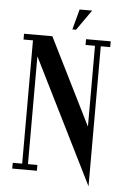

<svg xmlns="http://www.w3.org/2000/svg" viewBox="-60 -893 644 993"><g transform="rotate(5 262.0 -396.5)"><path d="M312.5 -850 284 -744H303L377.5 -850ZM487 -700H359V-670H408V-250.2L184 -700H37V-670H86V-30H37V0H165V-30H116V-589.8L408 -3.3V0H409.6L438 57V-670H487Z"/></g></svg>

Font: Picaflor 12 pt
Style: Regular
Weight: 400
Designer: Ariel Martín Pérez
Foundry: Tunera Type Foundry
Version: Version 1.000;hotconv 1.0.109;makeotfexe 2.5.65596